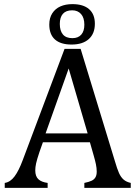

<svg xmlns="http://www.w3.org/2000/svg" viewBox="-20 -911 663 931"><path d="M389 0V-24Q413 -29 425 -35Q437 -41 443 -51.5Q449 -62 449 -79Q449 -96 445 -115Q441 -134 434 -158L416 -221H188L171 -173Q159 -137 155 -118.5Q151 -100 151 -85Q151 -56 166 -42Q181 -28 211 -24V0H3V-24Q30 -28 50.5 -55.5Q71 -83 90 -134L293 -674H371L537 -130Q548 -92 557 -72Q566 -52 579 -40.5Q592 -29 614 -24V0ZM201 -264H405L313 -579ZM327 -695Q274 -695 246.5 -719.5Q219 -744 219 -792Q219 -824 233.5 -846.5Q248 -869 273 -880Q298 -891 331 -891Q384 -891 412 -866.5Q440 -842 440 -796Q440 -748 410.5 -721.5Q381 -695 327 -695ZM270 -795Q270 -762 285 -744Q300 -726 331 -726Q359 -726 374 -743Q389 -760 389 -791Q389 -825 373 -843Q357 -861 330 -861Q300 -861 285 -844Q270 -827 270 -795Z"/></svg>

Font: Myanglish
Style: Regular
Weight: 400
Designer: KyawKyaw ( MaYenGone)
Foundry: TattooFont3D
Version: Version 1.003 December 13, 2014